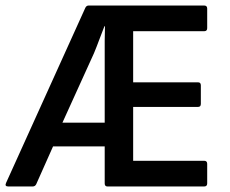

<svg xmlns="http://www.w3.org/2000/svg" viewBox="-20 -675 831 695"><path d="M10 0Q-4 0 2 -13L289 -647Q293 -655 301 -655H719Q730 -655 730 -644V-573Q730 -562 719 -562H462V-377H697Q707 -377 707 -366V-299Q707 -288 697 -288H462V-93H719Q730 -93 730 -82V-11Q730 0 719 0H369Q359 0 359 -11V-145H172L111 -8Q107 0 98 0ZM206 -231H359V-480Q359 -506 359 -527.5Q359 -549 360 -580H358Q348 -555 339 -530.5Q330 -506 320 -482Z"/></svg>

Font: Sofia Sans Extra Cond
Style: Bold
Weight: 700
Width: 1
Designer: Botio Nikoltchev, Ani Petrova
Foundry: lettersoup
Version: Version 4.100; ttfautohint (v1.8.3)